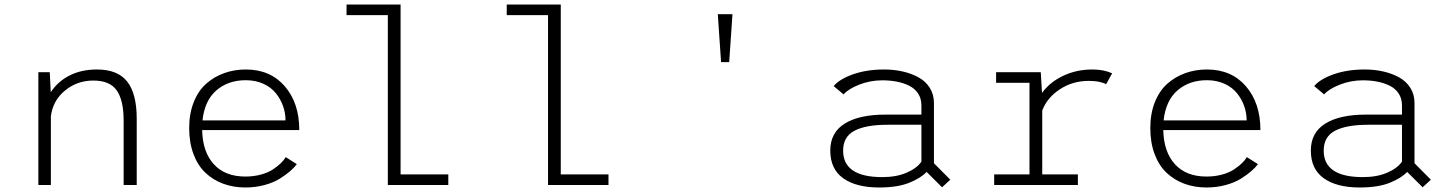

<svg xmlns="http://www.w3.org/2000/svg" viewBox="-20 -820 6430 851"><path d="M150 0V-500H200.5L205 -411Q235 -458 287.5 -485Q340 -512 410 -512Q502 -512 544 -458.2Q586 -404.5 586 -294V0H528V-285.5Q528 -376 497.2 -419.5Q466.5 -463 394 -463Q321.5 -463 267.5 -418.2Q213.5 -373.5 205.5 -303.5V0Z M1295.5 -92.5Q1284.5 -77.5 1266.5 -61.8Q1248.5 -46 1220.8 -28.5Q1193 -11 1152.8 0Q1112.5 11 1067.5 11Q1014 11 969 -5.8Q924 -22.5 890.2 -54.5Q856.5 -86.5 837.5 -137.2Q818.5 -188 818.5 -252.5Q818.5 -317 838.8 -367.5Q859 -418 894 -449Q929 -480 973.8 -496Q1018.5 -512 1069.5 -512Q1178 -512 1242.2 -437.8Q1306.5 -363.5 1306.5 -243.5H876Q878 -146.5 927.8 -92Q977.5 -37.5 1067.5 -37.5Q1104.5 -37.5 1136.5 -46.2Q1168.5 -55 1189.8 -69.2Q1211 -83.5 1224.8 -96.8Q1238.5 -110 1246.5 -123.5ZM1069 -464.5Q991.5 -464.5 939.2 -419.5Q887 -374.5 877.5 -286.5H1245.5Q1245.5 -318.5 1234.8 -349.2Q1224 -380 1203.2 -406.2Q1182.5 -432.5 1147.8 -448.5Q1113 -464.5 1069 -464.5Z M1755.5 -47H1967V0H1699V-753H1516V-800H1755.5Z M2465.5 -47H2677V0H2409V-753H2226V-800H2465.5Z M3161.5 -757H3226.5L3212 -544.5H3176Z M4155.5 10 4087 -58Q4060.5 -30 4009 -9.5Q3957.5 11 3876.5 11Q3774.5 11 3717.2 -30Q3660 -71 3660 -152.5Q3660 -232.5 3724 -272.2Q3788 -312 3904 -312H4064V-352.5Q4064 -383 4049.5 -405.2Q4035 -427.5 4009.8 -440Q3984.5 -452.5 3954.8 -458.2Q3925 -464 3890.5 -464Q3837.5 -464 3788.8 -445Q3740 -426 3719 -401.5L3675 -438.5Q3701 -469.5 3761.2 -490.8Q3821.5 -512 3899 -512Q3942.5 -512 3981 -503.2Q4019.5 -494.5 4051 -477.2Q4082.5 -460 4101 -430.8Q4119.5 -401.5 4119.5 -363.5V-96.5L4192 -23.5ZM3890.5 -35Q3953 -35 3998.2 -54.5Q4043.5 -74 4064 -103.5V-267H3914Q3817.5 -267 3767.2 -240.5Q3717 -214 3717 -152.5Q3717 -35 3890.5 -35Z M4599.5 -47H4757.5V0H4386.5V-47H4543V-453H4395V-500H4593L4598.5 -408Q4632.5 -455.5 4691.8 -483.8Q4751 -512 4822 -512Q4872.5 -512 4909.5 -495L4882.5 -446.5Q4875 -452 4854.2 -456.8Q4833.5 -461.5 4806 -461.5Q4734 -461.5 4677.2 -424Q4620.5 -386.5 4599.5 -330Z M5555.5 -92.5Q5544.5 -77.5 5526.5 -61.8Q5508.5 -46 5480.8 -28.5Q5453 -11 5412.8 0Q5372.5 11 5327.5 11Q5274 11 5229 -5.8Q5184 -22.5 5150.2 -54.5Q5116.5 -86.5 5097.5 -137.2Q5078.5 -188 5078.5 -252.5Q5078.5 -317 5098.8 -367.5Q5119 -418 5154 -449Q5189 -480 5233.8 -496Q5278.5 -512 5329.5 -512Q5438 -512 5502.2 -437.8Q5566.5 -363.5 5566.5 -243.5H5136Q5138 -146.5 5187.8 -92Q5237.5 -37.5 5327.5 -37.5Q5364.5 -37.5 5396.5 -46.2Q5428.5 -55 5449.8 -69.2Q5471 -83.5 5484.8 -96.8Q5498.5 -110 5506.5 -123.5ZM5329 -464.5Q5251.5 -464.5 5199.2 -419.5Q5147 -374.5 5137.5 -286.5H5505.5Q5505.5 -318.5 5494.8 -349.2Q5484 -380 5463.2 -406.2Q5442.5 -432.5 5407.8 -448.5Q5373 -464.5 5329 -464.5Z M6285.5 10 6217 -58Q6190.5 -30 6139 -9.5Q6087.5 11 6006.5 11Q5904.5 11 5847.2 -30Q5790 -71 5790 -152.5Q5790 -232.5 5854 -272.2Q5918 -312 6034 -312H6194V-352.5Q6194 -383 6179.5 -405.2Q6165 -427.5 6139.8 -440Q6114.5 -452.5 6084.8 -458.2Q6055 -464 6020.5 -464Q5967.5 -464 5918.8 -445Q5870 -426 5849 -401.5L5805 -438.5Q5831 -469.5 5891.2 -490.8Q5951.5 -512 6029 -512Q6072.5 -512 6111 -503.2Q6149.5 -494.5 6181 -477.2Q6212.5 -460 6231 -430.8Q6249.5 -401.5 6249.5 -363.5V-96.5L6322 -23.5ZM6020.5 -35Q6083 -35 6128.2 -54.5Q6173.5 -74 6194 -103.5V-267H6044Q5947.5 -267 5897.2 -240.5Q5847 -214 5847 -152.5Q5847 -35 6020.5 -35Z"/></svg>

Font: League Mono UltraLight
Style: Regular
Weight: 200
Width: 6
Designer: Tyler Finck
Foundry: The League of Moveable Type / Tyler Finck
Version: Version 2.210